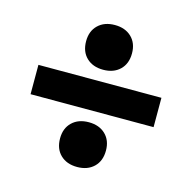

<svg xmlns="http://www.w3.org/2000/svg" viewBox="-92 -682 784 784"><g transform="rotate(15 300.0 -290.0)"><path d="M300 10Q256 10 229.5 -15.5Q203 -41 203 -85Q203 -128 229.5 -153.5Q256 -179 300 -179Q344 -179 370.5 -153.5Q397 -128 397 -85Q397 -41 370.5 -15.5Q344 10 300 10ZM300 -401Q256 -401 229.5 -426.5Q203 -452 203 -496Q203 -539 229.5 -564.5Q256 -590 300 -590Q344 -590 370.5 -564.5Q397 -539 397 -496Q397 -452 370.5 -426.5Q344 -401 300 -401ZM40 -228V-352H560V-228Z"/></g></svg>

Font: M PLUS Code Latin Expanded
Style: Bold
Weight: 700
Width: 7
Designer: Coji Morishita
Foundry: UNDERFOREST DESIGN
Version: Version 1.002; ttfautohint (v1.8.3)